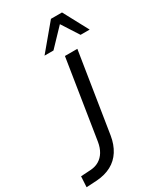

<svg xmlns="http://www.w3.org/2000/svg" viewBox="-263 -1010 926 1098"><g transform="rotate(-30 200.0 -461.0)"><path d="M-33 7 -29 -63 36 -67Q68 -69 92 -83.5Q116 -98 131.5 -123.5Q147 -149 153 -185L235 -705H317L234 -180Q225 -125 199.5 -85Q174 -45 133 -23Q92 -1 37 3ZM135 -765 272 -929H345L433 -765H373L301 -877L194 -765Z"/></g></svg>

Font: Nunito Sans 10pt SemiCondensed
Style: Italic
Weight: 400
Width: 4
Italic angle: -9°
Designer: Vernon Adams
Foundry: Vernon Adams
Version: Version 3.101;gftools[0.9.27]